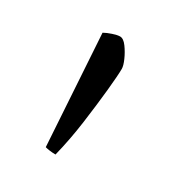

<svg xmlns="http://www.w3.org/2000/svg" viewBox="-81 -761 353 381"><g transform="rotate(30 95.0 -570.5)"><path d="M96 -437Q89 -437 82 -438Q75 -439 72 -440L56 -693Q63 -697 73.5 -700.5Q84 -704 90 -704Q98 -704 106 -693Q114 -682 119.5 -669.5Q125 -657 125 -650Q125 -636 121.5 -600.5Q118 -565 112 -521Q106 -477 96 -437Z"/></g></svg>

Font: Texturina 12pt Thin
Style: Regular
Weight: 250
Designer: Guillermo Torres Carreño
Foundry: Omnibus-Type
Version: Version 1.002